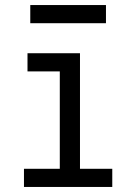

<svg xmlns="http://www.w3.org/2000/svg" viewBox="-20 -741 540 761"><path d="M75 0V-72H217V-458H89V-530H297V-72H425V0ZM100 -649V-721H400V-649Z"/></svg>

Font: Iosevka SS08
Style: Regular
Weight: 400
Monospace: yes
Designer: Belleve Invis
Foundry: Belleve Invis
Version: 2.1.0; ttfautohint (v1.8.2)